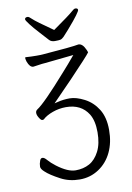

<svg xmlns="http://www.w3.org/2000/svg" viewBox="-97 -947 693 1009"><g transform="rotate(-10 250.0 -442.5)"><path d="M69 -72Q51 -88 51 -100Q51 -116 57 -131Q61 -144 71 -144Q81 -144 94.5 -128Q108 -112 134 -92Q191 -49 232.5 -49Q274 -49 306 -66.5Q338 -84 359 -124.5Q380 -165 380 -226.5Q380 -288 358 -324Q320 -385 239 -385Q202 -385 167.5 -372.5Q133 -360 114 -342Q112 -340 105 -340Q99 -340 89.5 -355Q80 -370 80 -381.5Q80 -393 89 -399Q129 -424 256 -568Q286 -601 325 -648L171 -632Q154 -631 139.5 -628.5Q125 -626 108 -624Q89 -624 77 -657Q73 -670 73 -679Q75 -680 79 -680Q106 -678 134 -678Q162 -678 169 -679Q327 -691 361 -698Q383 -698 398 -664Q404 -651 404 -647H403Q392 -631 291 -525L184 -415L201 -419Q232 -427 266.5 -427Q301 -427 344.5 -404.5Q388 -382 415 -338.5Q442 -295 442 -228Q442 -161 417.5 -109.5Q393 -58 347.5 -28Q302 2 246 2Q190 2 145 -22Q92 -50 69 -72ZM123 -887Q130 -887 145.5 -871.5Q161 -856 249 -795Q340 -859 355 -873Q370 -887 377 -887Q391 -887 391 -877Q391 -872 375.5 -850.5Q360 -829 320 -783Q302 -762 291.5 -751.5Q281 -741 272.5 -739Q264 -737 243.5 -737Q223 -737 213 -748.5Q203 -760 172.5 -793Q142 -826 125 -848.5Q108 -871 108 -876Q108 -887 123 -887Z"/></g></svg>

Font: Moon Stars Kai HW Light
Style: Regular
Weight: 300
Designer: GuiWonder
Version: Version 1.101